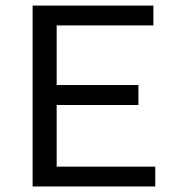

<svg xmlns="http://www.w3.org/2000/svg" viewBox="-20 -675 654 695"><path d="M98.1 -654.8H535.2V-583H185.1V-367.2H481V-294.9H185.1V-71.8H542V0H98.1Z"/></svg>

Font: IntelOne Mono
Style: Regular
Weight: 400
Designer: Fred Shallcrass
Foundry: Frere-Jones Type LLC
Version: Version 1.200;hotconv 1.1.0;makeotfexe 2.6.0;FJTRelease1.2